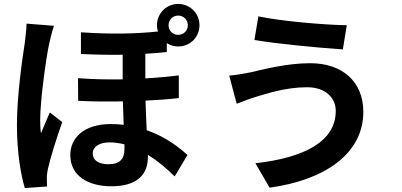

<svg xmlns="http://www.w3.org/2000/svg" viewBox="-20 -890 2040 975"><path d="M254 -759 115 -770C114 -738 109 -699 106 -673C94 -596 66 -406 66 -255C66 -119 85 -5 106 65L219 57C218 42 218 26 218 15C217 4 220 -17 223 -31C235 -86 267 -188 296 -270L233 -319C219 -286 202 -248 188 -213C185 -234 184 -262 184 -281C184 -381 215 -603 230 -669C234 -687 246 -738 254 -759ZM836 -762C836 -789 857 -811 885 -811C912 -811 934 -789 934 -762C934 -734 912 -713 885 -713C857 -713 836 -734 836 -762ZM612 -157V-133C612 -85 591 -56 530 -56C482 -56 451 -75 451 -111C451 -144 482 -167 538 -167C562 -167 587 -163 612 -157ZM777 -762C777 -751 779 -740 782 -730C675 -719 551 -715 391 -726V-616C469 -612 540 -611 603 -612V-487C530 -486 454 -487 376 -493L377 -378C454 -374 531 -374 604 -375L608 -256C587 -259 565 -260 542 -260C407 -260 337 -190 337 -103C337 5 430 56 546 56C676 56 731 -4 731 -92V-104C779 -74 825 -36 867 6L932 -103C893 -138 825 -194 725 -229C723 -275 720 -325 719 -379C781 -382 839 -386 888 -392V-507C836 -501 779 -495 718 -492V-617C757 -619 793 -622 827 -626V-671C844 -660 864 -654 885 -654C945 -654 993 -701 993 -762C993 -822 945 -870 885 -870C825 -870 777 -822 777 -762Z M1685 -327C1685 -171 1525 -89 1277 -61L1349 63C1627 25 1825 -108 1825 -322C1825 -479 1714 -569 1556 -569C1439 -569 1327 -540 1254 -523C1221 -516 1178 -509 1144 -506L1182 -363C1211 -374 1250 -390 1279 -398C1330 -413 1429 -447 1539 -447C1633 -447 1685 -393 1685 -327ZM1292 -807 1272 -687C1387 -667 1604 -647 1721 -639L1741 -762C1635 -763 1408 -782 1292 -807Z"/></svg>

Font: Noto Sans CJK TC
Style: Bold
Weight: 700
Designer: Ryoko NISHIZUKA 西塚涼子 (kana, bopomofo & ideographs); Paul D. Hunt (Latin, Greek & Cyrillic); Sandoll Communications 산돌커뮤니
Foundry: Adobe
Version: Version 2.004;hotconv 1.0.118;makeotfexe 2.5.65603